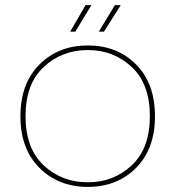

<svg xmlns="http://www.w3.org/2000/svg" viewBox="-20 -725 687 752"><path d="M513 -472.5Q587 -398 587 -270Q587 -142 513 -67.5Q439 7 324 7Q209 7 134.5 -67.5Q60 -142 60 -270Q60 -398 134.5 -472.5Q209 -547 324 -547Q439 -547 513 -472.5ZM324 -11Q425 -11 496 -77.5Q567 -144 567 -270Q567 -396 496 -462.5Q425 -529 324 -529Q222 -529 151 -462.5Q80 -396 80 -270Q80 -144 151 -77.5Q222 -11 324 -11ZM315 -705H338L275 -601H255ZM430 -705H453L387 -601H367Z"/></svg>

Font: SVN-Poppins Thin
Style: Regular
Weight: 100
Designer: Ninad Kale (Devanagari), Jonny Pinhorn (Latin)
Foundry: Indian Type Foundry
Version: Version 3.002 2017